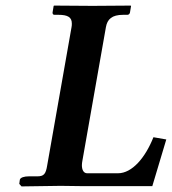

<svg xmlns="http://www.w3.org/2000/svg" viewBox="-20 -666 615 687"><path d="M236 -569 149 -75C144 -43 137 -35 113 -35H83C67 -35 53 -31 51 -23L49 -8L57 1C57 1 185 -1 197 -1L274 0H525L575 -167L529 -175C500 -102 453 -46 402 -46H292C280 -46 273 -57 273 -75C273 -81 274 -86 275 -92L359 -569C364 -597 380 -613 421 -613H436C440 -613 444 -616 445 -621L449 -645L447 -646C447 -646 346 -645 311 -645C271 -645 174 -646 174 -646L172 -645L168 -621C168 -616 170 -613 175 -613H189C223 -613 237 -604 237 -582C237 -578 237 -573 236 -569Z"/></svg>

Font: Linux Libertine O
Style: Bold Italic
Weight: 700
Italic angle: -11.5°
Designer: Philipp H. Poll
Foundry: Philipp H. Poll
Version: Version 4.1.0